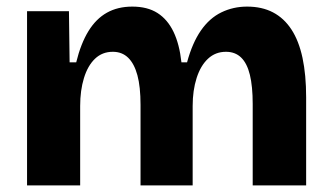

<svg xmlns="http://www.w3.org/2000/svg" viewBox="-20 -562 1003 582"><path d="M62 0V-341V-528H189L191 -373H211Q225 -430 248 -467.5Q271 -505 304 -523.5Q337 -542 381 -542Q427 -542 457.5 -522.5Q488 -503 506 -465.5Q524 -428 530 -373H547Q563 -432 589 -469.5Q615 -507 651 -524.5Q687 -542 729 -542Q774 -542 807.5 -524.5Q841 -507 863.5 -472.5Q886 -438 897 -386.5Q908 -335 908 -267V0H746V-247Q746 -300 737.5 -335Q729 -370 711 -387.5Q693 -405 665 -405Q633 -405 610.5 -384Q588 -363 576 -325.5Q564 -288 564 -241V0H406V-244Q406 -299 396.5 -334Q387 -369 368.5 -387Q350 -405 322 -405Q290 -405 268 -384Q246 -363 234.5 -325.5Q223 -288 223 -241V0Z"/></svg>

Font: Bricolage Grotesque 96pt ExtraBold ExtraBold
Style: Regular
Weight: 800
Version: Version 1.001;gftools[0.9.33.dev8+g029e19f]